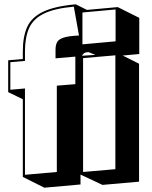

<svg xmlns="http://www.w3.org/2000/svg" viewBox="-20 -815 706 892"><path d="M354 -4V42L186 57L86 7V-354L18 -387V-535L86 -541V-576Q86 -644 106 -689Q126 -734 179.5 -760Q233 -786 332 -795L384 -769L527 -782L627 -732V-564L550 -557L626 -519V29L456 44ZM330 -424V-552L238 -544V-584Q238 -606 245.5 -619.5Q253 -633 276.5 -640.5Q300 -648 347 -650L323 -784Q233 -776 183.5 -751.5Q134 -727 115 -684Q96 -641 96 -576V-532L28 -526V-398L96 -404V-3L244 -16V-417ZM363 -757V-609L517 -623V-771ZM391 -573Q375 -572 369 -566.5Q363 -561 361 -556L423 -560ZM366 -545V-16L516 -29V-558Z"/></svg>

Font: Rampart One
Style: Regular
Weight: 400
Designer: Fontworks Inc.
Foundry: Fontworks Inc.
Version: Version 1.100